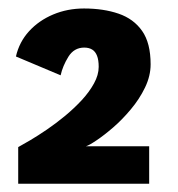

<svg xmlns="http://www.w3.org/2000/svg" viewBox="-20 -724 430 464"><path d="M24 -280V-368.5Q35 -374.5 53.2 -385.2Q71.5 -396 93.5 -411Q115.5 -426 137.5 -444.2Q159.5 -462.5 177.8 -482.2Q196 -502 207.2 -522.5Q218.5 -543 218.5 -562.5Q218.5 -579 214.5 -589.2Q210.5 -599.5 202.8 -604.2Q195 -609 183.5 -609Q159 -609 145.2 -586.8Q131.5 -564.5 126.5 -542L18.5 -587.5Q26.5 -622.5 50.2 -648.5Q74 -674.5 108.5 -689Q143 -703.5 183 -703.5Q230 -703.5 266.5 -691Q303 -678.5 323.5 -649.2Q344 -620 344 -568.5Q344 -540.5 330.5 -512.5Q317 -484.5 296.2 -459.8Q275.5 -435 253.5 -416Q231.5 -397 213.2 -384.8Q195 -372.5 187.5 -370.5H340.5V-280Z"/></svg>

Font: Trispace Thin
Style: Bold
Weight: 700
Version: Version 1.210